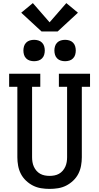

<svg xmlns="http://www.w3.org/2000/svg" viewBox="-20 -1211 640 1239"><path d="M300 8Q272 8 244.5 3.5Q217 -1 192.5 -13.5Q168 -26 147.5 -45.5Q127 -65 114.5 -89.5Q102 -114 97 -141.5Q92 -169 92 -196V-651H39V-735H240V-651H187V-196Q187 -181 189.5 -165.5Q192 -150 198.5 -135.5Q205 -121 215.5 -109Q226 -97 239.5 -89.5Q253 -82 268.5 -79Q284 -76 300 -76Q316 -76 331.5 -79Q347 -82 360.5 -89.5Q374 -97 384.5 -109Q395 -121 401.5 -135.5Q408 -150 410.5 -165.5Q413 -181 413 -196V-651H360V-735H561V-651H508V-196Q508 -169 503 -141.5Q498 -114 485.5 -89.5Q473 -65 452.5 -45.5Q432 -26 407.5 -13.5Q383 -1 355.5 3.5Q328 8 300 8ZM400 -816Q386 -816 372.5 -820Q359 -824 349 -834Q339 -844 335 -857.5Q331 -871 331 -885Q331 -899 335 -912.5Q339 -926 349 -936Q359 -946 372.5 -950Q386 -954 400 -954Q414 -954 427.5 -950Q441 -946 451 -936Q461 -926 465 -912.5Q469 -899 469 -885Q469 -871 465 -857.5Q461 -844 451 -834Q441 -824 427.5 -820Q414 -816 400 -816ZM200 -816Q186 -816 172.5 -820Q159 -824 149 -834Q139 -844 135 -857.5Q131 -871 131 -885Q131 -899 135 -912.5Q139 -926 149 -936Q159 -946 172.5 -950Q186 -954 200 -954Q214 -954 227.5 -950Q241 -946 251 -936Q261 -926 265 -912.5Q269 -899 269 -885Q269 -871 265 -857.5Q261 -844 251 -834Q241 -824 227.5 -820Q214 -816 200 -816ZM248 -1008 117 -1129 192 -1191 300 -1067 408 -1191 483 -1129 352 -1008Z"/></svg>

Font: Iosevka Curly Slab MdEx
Style: Regular
Weight: 500
Width: 7
Monospace: yes
Designer: Belleve Invis
Foundry: Belleve Invis
Version: Version 11.1.0; ttfautohint (v1.8.3)